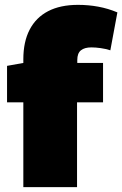

<svg xmlns="http://www.w3.org/2000/svg" viewBox="-20 -770 503 790"><path d="M76 0V-349H9V-499L76 -511V-526Q76 -598 102 -648Q128 -698 178 -724Q228 -750 301 -750Q344 -750 384.5 -742.5Q425 -735 463 -719L434 -563Q416 -569 394.5 -572Q373 -575 356 -575Q328 -575 313 -563Q298 -551 298 -523V-511H404V-349H297V0Z"/></svg>

Font: Georama ExtraCondensed Thin Black
Style: Regular
Weight: 900
Version: Version 1.001